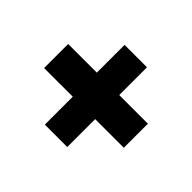

<svg xmlns="http://www.w3.org/2000/svg" viewBox="-104 -701 739 739"><g transform="rotate(-45 265.5 -332.0)"><path d="M200 -549V-393H48V-271H200V-115H331V-271H482V-393H331V-549Z"/></g></svg>

Font: Fira Sans
Style: Bold
Weight: 700
Designer: Carrois Corporate & Edenspiekermann AG
Foundry: Carrois Corporate GbR & Edenspiekermann AG
Version: Version 4.203